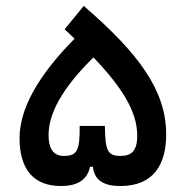

<svg xmlns="http://www.w3.org/2000/svg" viewBox="-20 -624 626 647"><path d="M186 2.9C237.8 2.9 274.4 -16.1 283.2 -62H293C297.9 -16.6 329.6 2.9 385.7 2.9C499.5 2.9 540 -72.3 540 -170.9C540 -319.3 447.3 -444.3 262.2 -604L197.8 -525.4C209.5 -514.6 220.7 -503.9 231.4 -493.7C140.1 -401.4 45.9 -279.8 45.9 -158.7C45.9 -51.3 94.7 2.9 186 2.9ZM294.9 -430.7C395.5 -325.2 441.4 -246.1 442.4 -169.4C443.4 -112.3 419.9 -98.6 385.7 -98.6C342.3 -98.6 334.5 -116.7 333.5 -199.7H248.5C249.5 -114.7 238.8 -98.6 194.8 -98.6C157.2 -98.6 143.6 -127 143.6 -169.4C143.6 -258.8 214.8 -351.6 294.9 -430.7Z"/></svg>

Font: CaskaydiaCove Nerd Font
Style: Regular
Weight: 400
Designer: Aaron Bell
Foundry: Saja Typeworks
Version: Version 2111.1;Nerd Fonts 2.3.3